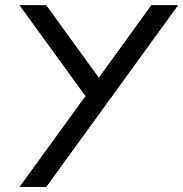

<svg xmlns="http://www.w3.org/2000/svg" viewBox="-20 -735 723 757"><path d="M162.1 -714.8 369.6 -428.7 576.7 -714.8H682.6L162.1 2.4H56.6L316.9 -356L56.6 -714.8Z"/></svg>

Font: Proletarsk
Style: Regular
Weight: 400
Designer: Peter Wiegel, original typeface by Carl Albert Fahrenwaldt 1901
Foundry: Peter Wiegel
Version: Version 1.000 2010 initial release